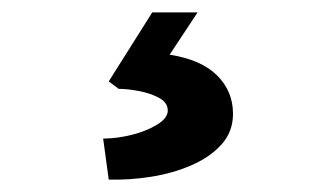

<svg xmlns="http://www.w3.org/2000/svg" viewBox="-20 -44 540 309"><path d="M155 245 146 179Q168 179 192 173Q216 167 233 156.5Q250 146 250 134Q250 121 236 113.5Q222 106 203.5 102.5Q185 99 171 99L155 87L225 -24H298L253 44Q304 52 329.5 77.5Q355 103 355 139Q355 168 336.5 188.5Q318 209 288 222Q258 235 223 240.5Q188 246 155 245Z"/></svg>

Font: Lexend SemiBold
Style: Regular
Weight: 600
Designer: Bonnie Shaver-Troup, Thomas Jockin
Foundry: Lexend
Version: Version 1.005; ttfautohint (v1.8.3)